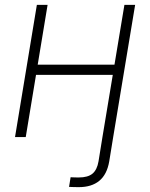

<svg xmlns="http://www.w3.org/2000/svg" viewBox="-20 -561 614 786"><path d="M302.7 205.1Q293 205.1 281.7 204.8Q270.5 204.6 262.7 204.1L269 164.6Q277.3 165 286.9 165.3Q296.4 165.5 302.7 165.5Q339.8 165.5 358.6 149.9Q377.4 134.3 383.3 99.6L399.4 0H443.4L427.2 99.6Q418 153.3 386.5 179.2Q355 205.1 302.7 205.1ZM462.4 -296.4 455.6 -254.4H115.2L122.6 -296.4ZM174.8 -541 85.4 0H41.5L130.9 -541ZM533.2 -541 443.4 0H399.4L489.3 -541Z"/></svg>

Font: Inter 17pt ExtraLight
Style: Italic
Weight: 250
Italic angle: -9.3988°
Version: Version 4.001;git-66647c0bb